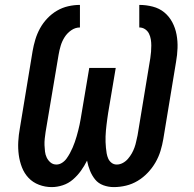

<svg xmlns="http://www.w3.org/2000/svg" viewBox="-20 -755 790 783"><path d="M444 8Q422 8 401.5 0.5Q381 -7 368 -23Q355 -39 347 -59Q339 -79 335 -100Q324 -78 310 -58.5Q296 -39 277.5 -23Q259 -7 236 0.5Q213 8 191 8Q164 8 139 -1.5Q114 -11 96.5 -29.5Q79 -48 69.5 -72.5Q60 -97 56.5 -123.5Q53 -150 54.5 -177.5Q56 -205 61 -232L113 -547Q117 -570 124 -593.5Q131 -617 143 -639Q155 -661 173 -680Q191 -699 212.5 -711.5Q234 -724 258 -729.5Q282 -735 306 -735V-643Q287 -643 270.5 -631.5Q254 -620 243.5 -603.5Q233 -587 227.5 -568.5Q222 -550 219 -532L166 -217Q164 -204 162.5 -190Q161 -176 161.5 -163Q162 -150 163.5 -137Q165 -124 170.5 -112.5Q176 -101 186 -92.5Q196 -84 210 -84Q222 -84 233 -91Q244 -98 251.5 -108.5Q259 -119 265 -130Q271 -141 276 -152.5Q281 -164 285 -175.5Q289 -187 292.5 -199Q296 -211 299 -223Q302 -235 304.5 -246.5Q307 -258 309 -270Q311 -282 313 -294L344 -478H452L421 -294Q419 -282 417.5 -270Q416 -258 414.5 -246.5Q413 -235 412 -223Q411 -211 410.5 -199Q410 -187 410.5 -175.5Q411 -164 412 -152.5Q413 -141 415 -129.5Q417 -118 421.5 -108Q426 -98 435 -91Q444 -84 456 -84Q469 -84 481 -90.5Q493 -97 502 -107.5Q511 -118 517.5 -129.5Q524 -141 528.5 -153.5Q533 -166 535.5 -178.5Q538 -191 541 -203L593 -518Q595 -531 596 -544Q597 -557 597 -569.5Q597 -582 595 -594.5Q593 -607 587.5 -618Q582 -629 571.5 -636Q561 -643 548 -643V-735Q576 -735 603 -728Q630 -721 650 -704.5Q670 -688 682.5 -664.5Q695 -641 700 -614Q705 -587 704 -559Q703 -531 698 -503L646 -188Q642 -164 634.5 -139.5Q627 -115 614 -92.5Q601 -70 582.5 -50.5Q564 -31 541.5 -17.5Q519 -4 494 2Q469 8 444 8Z"/></svg>

Font: Iosevka Etoile SmBdObl
Style: Regular
Weight: 600
Italic angle: -9°
Designer: Belleve Invis
Foundry: Belleve Invis
Version: Version 15.5.2; ttfautohint (v1.8.4)